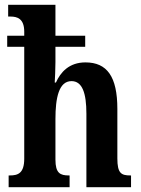

<svg xmlns="http://www.w3.org/2000/svg" viewBox="-20 -780 587 800"><path d="M16 0H270V-49H267C231 -49 211 -58 211 -115V-284C211 -372 225 -442 278 -442C323 -442 340 -392 340 -306V0H526V-49H523C485 -49 469 -58 469 -120V-326C469 -461 426 -520 336 -520C268 -520 232 -479 213 -436H208C209 -455 211 -489 211 -521V-585H335V-631H211V-760H14V-711H24C51 -711 81 -703 81 -648V-631H10V-585H81V-119C81 -58 55 -49 21 -49H16Z"/></svg>

Font: Noto Serif Tamil ExtraCondensed
Style: Bold Italic
Weight: 700
Width: 2
Italic angle: -12°
Designer: Indian Type Foundry, Tom Grace, and the Monotype Design Team
Foundry: Monotype Imaging Inc.
Version: Version 2.003